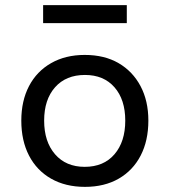

<svg xmlns="http://www.w3.org/2000/svg" viewBox="-20 -719 661 748"><path d="M311 9Q235 9 179 -23Q123 -55 93 -113Q63 -171 63 -249Q63 -326 93 -383.5Q123 -441 179 -473Q235 -505 310 -505Q387 -505 442 -473Q497 -441 527.5 -383.5Q558 -326 558 -249Q558 -171 528 -113Q498 -55 442.5 -23Q387 9 311 9ZM310 -69Q384 -69 426 -118Q468 -167 468 -249Q468 -331 426 -379Q384 -427 311 -427Q237 -427 194.5 -379Q152 -331 152 -249Q152 -167 194.5 -118Q237 -69 310 -69ZM148 -629V-699H474V-629Z"/></svg>

Font: Nunito Sans 7pt
Style: Regular
Weight: 400
Designer: Vernon Adams
Foundry: Vernon Adams
Version: Version 3.101;gftools[0.9.27]